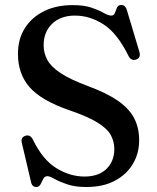

<svg xmlns="http://www.w3.org/2000/svg" viewBox="-20 -734 630 770"><path d="M325.5 16Q281 16 249.5 5.2Q218 -5.5 198.5 -16.5Q179 -27.5 170.5 -27.5Q159 -27.5 153.5 -16.5Q148 -5.5 142.5 5.2Q137 16 125.5 16Q108 16 104 -6L67 -163.5Q63 -183 82 -189.5Q101 -195.5 112 -174Q151 -93.5 205.8 -59.8Q260.5 -26 319 -26Q375 -26 406.5 -56.2Q438 -86.5 438.5 -135.5Q438.5 -166 424.5 -192Q410.5 -218 371.5 -242.2Q332.5 -266.5 258 -292Q146 -330.5 99 -384Q52 -437.5 52 -518Q52 -577 79.5 -620.8Q107 -664.5 156.2 -689Q205.5 -713.5 271 -713.5Q318 -713.5 348 -703Q378 -692.5 396.2 -682Q414.5 -671.5 426 -671.5Q437 -671.5 440.8 -682Q444.5 -692.5 449 -703.2Q453.5 -714 466.5 -714Q475 -714 480.8 -708.5Q486.5 -703 490.5 -688L539 -526Q546 -502 525.5 -495Q506 -489 495.5 -509.5Q451 -600 395.8 -635.8Q340.5 -671.5 280.5 -671.5Q223.5 -671.5 189.2 -638.8Q155 -606 155 -552.5Q155 -521.5 169.5 -494.2Q184 -467 222 -441.5Q260 -416 331 -389.5Q408.5 -361 453.8 -329.2Q499 -297.5 518.8 -258.5Q538.5 -219.5 538 -170Q538 -119 513 -76.8Q488 -34.5 440.8 -9.2Q393.5 16 325.5 16Z"/></svg>

Font: Fraunces 9pt
Style: Regular
Weight: 400
Version: Version 1.000;[b76b70a41]